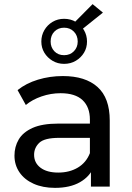

<svg xmlns="http://www.w3.org/2000/svg" viewBox="-20 -903 638 929"><path d="M420 0V-112L415 -133V-324Q415 -385 379.5 -418.5Q344 -452 273 -452Q226 -452 181 -436.5Q136 -421 105 -395L65 -467Q106 -500 163.5 -517.5Q221 -535 284 -535Q393 -535 452 -482Q511 -429 511 -320V0ZM246 6Q187 6 142.5 -14Q98 -34 74 -69.5Q50 -105 50 -150Q50 -193 70.5 -228Q91 -263 137.5 -284Q184 -305 263 -305H431V-236H267Q195 -236 170 -212Q145 -188 145 -154Q145 -115 176 -91.5Q207 -68 262 -68Q316 -68 356.5 -92Q397 -116 415 -162L434 -96Q415 -49 367 -21.5Q319 6 246 6ZM290 -594Q259 -594 234 -609Q209 -624 194.5 -648Q180 -672 180 -702Q180 -732 194.5 -757Q209 -782 234 -797Q259 -812 290 -812Q322 -812 347 -797Q372 -782 386.5 -757Q401 -732 401 -702Q401 -672 386.5 -648Q372 -624 347 -609Q322 -594 290 -594ZM290 -636Q319 -636 337.5 -655Q356 -674 356 -702Q356 -731 337.5 -750Q319 -769 290 -769Q262 -769 243.5 -750.5Q225 -732 225 -702Q225 -674 243 -655Q261 -636 290 -636ZM372 -757 321 -775 428 -883 478 -842Z"/></svg>

Font: Montserrat Thin Medium
Style: Regular
Weight: 500
Version: Version 9.000